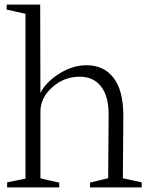

<svg xmlns="http://www.w3.org/2000/svg" viewBox="-20 -816 640 836"><path d="M515 -40 597 -22V0H372V-21L451 -40L453 -319Q453 -397 420 -439.5Q387 -482 327 -482Q259 -482 207.5 -436Q156 -390 156 -330V-40Q168 -36 197 -30Q226 -24 238 -21V0H11V-22L91 -38V-756Q79 -758 50.5 -765Q22 -772 9 -774V-796H155L156 -411Q179 -458 237.5 -495Q296 -532 357 -532Q432 -532 474.5 -477Q517 -422 517 -312Z"/></svg>

Font: Afta serif
Style: Regular
Weight: 400
Designer: parq.ink
Foundry: Oriol Esparraguera Font
Version: Version 1.000